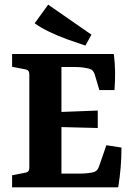

<svg xmlns="http://www.w3.org/2000/svg" viewBox="-20 -805 568 825"><path d="M407 -418 387 -485Q381 -504 366 -509Q356 -512 339.5 -514.5Q323 -517 305 -517H244V-324L400 -330V-255L244 -259V-59H321Q339 -59 358 -61Q377 -63 387 -67Q395 -71 398.5 -76Q402 -81 406 -91L437 -181L502 -171Q502 -127 498.5 -85.5Q495 -44 488 0H32V-52L89 -63Q106 -66 106 -83V-486Q106 -504 89 -507L32 -518V-573H469Q474 -535 474.5 -496.5Q475 -458 472 -418ZM373 -656 347 -609Q311 -621 270.5 -635.5Q230 -650 192.5 -668Q155 -686 129 -705L187 -785Z"/></svg>

Font: Yrsa
Style: Regular
Weight: 400
Designer: Anna Giedrys (Yrsa+Rasa design), David Brezina (Yrsa art-direction, Rasa art-direction, design)
Foundry: Rosetta Type Foundry
Version: Version 2.004